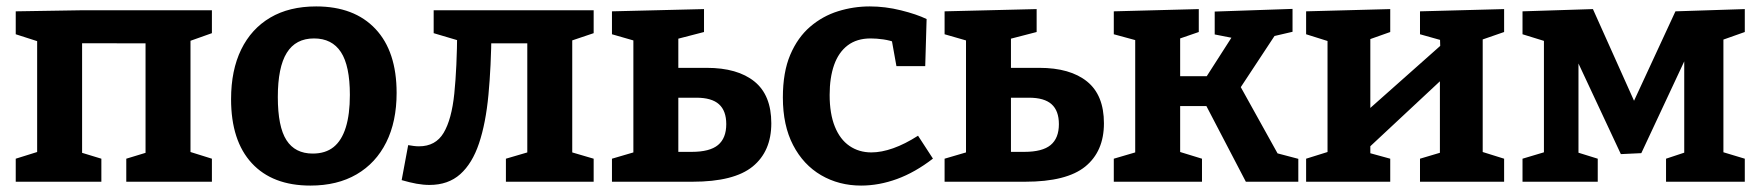

<svg xmlns="http://www.w3.org/2000/svg" viewBox="-20 -566 5483 598"><path d="M29 0V-71.7L122.7 -101L95.7 -57V-477.3L131.7 -426.3L29 -459.3V-530.7L233 -534H640V-462.7L546 -429.3L573.3 -479.7V-57L546.3 -101L640 -71.7V0H373.3V-71.7L456.3 -97L433.3 -57V-467.3L469.7 -431L199.7 -431.3L235.7 -467.3V-57L212.7 -97L295.7 -71.7V0Z M964.7 -546Q1083.3 -546 1149.3 -476Q1215.3 -406 1215.3 -276.7Q1215.3 -187.3 1183 -122.7Q1150.7 -58 1090.7 -23Q1030.7 12 946.7 12Q828.7 12 764.2 -57.8Q699.7 -127.7 699.7 -257Q699.7 -347.3 731.2 -411.8Q762.7 -476.3 821.8 -511.2Q881 -546 964.7 -546ZM958 -446.3Q901 -446.3 873.2 -401.5Q845.3 -356.7 845.3 -263.7Q845.3 -171.3 872.2 -129.5Q899 -87.7 954 -87.7Q993.7 -87.7 1019 -108Q1044.3 -128.3 1057 -169.2Q1069.7 -210 1069.7 -270.3Q1069.7 -361.3 1041.8 -403.8Q1014 -446.3 958 -446.3Z M1317.7 10Q1298.7 10 1277.3 6.2Q1256 2.3 1231 -5L1251.3 -114Q1261 -112.3 1269.2 -111.3Q1277.3 -110.3 1285 -110.3Q1336.7 -110.3 1361.7 -152.2Q1386.7 -194 1395 -274.8Q1403.3 -355.7 1404 -472L1440 -430.3L1330.7 -462.7V-534H1829V-462.7L1735 -431L1762.3 -474.7V-81.7L1752 -94.3L1829 -71.7V0H1555.7V-71.7L1632.7 -94.3L1622.3 -81.7V-470.7L1644.3 -431H1470L1510.7 -469Q1509.7 -359 1501.3 -270.7Q1493 -182.3 1472 -119.7Q1451 -57 1413.5 -23.5Q1376 10 1317.7 10Z M1886 0V-71.7L1963 -94.3L1952.7 -81.7V-462L1968 -435.7L1886 -459.3V-530.7L2172.7 -537.7V-466.3L2070 -439.7L2092.7 -462V-336.7L2070.7 -354.7H2181Q2277 -354.7 2329.7 -312.2Q2382.3 -269.7 2382.3 -182Q2382.3 -94.7 2324.2 -47.3Q2266 0 2137 0ZM2092.7 -73.3 2070.7 -93H2134Q2190.7 -93 2216.3 -114.3Q2242 -135.7 2242 -179.3Q2242 -221 2219.3 -241.3Q2196.7 -261.7 2148.7 -261.7H2070.7L2092.7 -280Z M2662 12Q2593 12 2537.5 -20.3Q2482 -52.7 2450.2 -114Q2418.3 -175.3 2418.3 -262.3Q2418.3 -341.3 2441.3 -395.3Q2464.3 -449.3 2503.2 -482.7Q2542 -516 2590.2 -531Q2638.3 -546 2689 -546Q2737.3 -546 2786.2 -533.8Q2835 -521.7 2866 -506.7L2861.7 -360H2772L2757.3 -442L2768.3 -433.7Q2753 -440 2731.7 -443.2Q2710.3 -446.3 2691.7 -446.3Q2648.7 -446.3 2620.2 -424.7Q2591.7 -403 2577.8 -363.5Q2564 -324 2564 -270.3Q2564 -211.7 2580.2 -171.7Q2596.3 -131.7 2625.8 -111.5Q2655.3 -91.3 2694 -91.3Q2725.3 -91.3 2762 -104.3Q2798.7 -117.3 2839.3 -143.3L2885.7 -72Q2830 -29 2773.8 -8.5Q2717.7 12 2662 12Z M2922 0V-71.7L2999 -94.3L2988.7 -81.7V-462L3004 -435.7L2922 -459.3V-530.7L3208.7 -537.7V-466.3L3106 -439.7L3128.7 -462V-336.7L3106.7 -354.7H3217Q3313 -354.7 3365.7 -312.2Q3418.3 -269.7 3418.3 -182Q3418.3 -94.7 3360.2 -47.3Q3302 0 3173 0ZM3128.7 -73.3 3106.7 -93H3170Q3226.7 -93 3252.3 -114.3Q3278 -135.7 3278 -179.3Q3278 -221 3255.3 -241.3Q3232.7 -261.7 3184.7 -261.7H3106.7L3128.7 -280Z M3449 0V-71.7L3532.7 -96.3L3515.7 -70.3V-463.3L3535.7 -435.7L3449 -459.3V-530.7L3713.7 -537.7V-466.3L3642.3 -441.7L3655.7 -463.3V-299.7L3632.7 -328.7H3766L3722.7 -304L3822.7 -460L3833 -445L3763.3 -458.7V-530L4005.7 -538.3V-467L3923 -447.7L3959.7 -469.3L3827 -268L3839.3 -304L3967 -74L3947.7 -91.3L4023.7 -71.3V0H3860.3L3735.3 -239.7L3756.3 -235.7H3632.7L3655.7 -240V-70.3L3641.3 -97L3723.7 -71.7V0Z M4048 0V-71.7L4141.7 -101L4114.7 -72.3V-458L4150.7 -427L4048 -459.3V-530.7L4310 -537.7V-466.3L4218 -433.7L4248 -461.3V-208L4228.7 -212.7L4475 -431.3L4466 -411L4464.7 -458L4486.7 -435.7L4402.7 -459.3V-530.7L4664.7 -537.7V-466.3L4570.7 -433.7L4598 -461.3V-72.3L4571 -101L4664.7 -71.7V0H4402.7V-71.7L4487.7 -97L4464.7 -72.3V-346.7L4481 -328L4236.7 -100L4248 -121.7V-72.3L4239.7 -91L4310 -71.7V0Z M4876.3 -411H4896.3V-67.7L4883.7 -94.3L4956.3 -71.7V0H4722V-71.7L4804.3 -96.3L4788.7 -67.7V-467.7L4810.3 -432L4722 -459.3V-530.7L4941.3 -537.7L5099 -186H5038.7L5198.3 -530.7L5414.3 -537.7V-466.3L5325 -434.7L5347.7 -470.3V-69L5332.7 -96.3L5414.3 -71.7V0H5169V-71.7L5241.3 -95.7L5225.7 -74.3V-421H5247.3L5092 -89L5028.3 -86Z"/></svg>

Font: Bitter Thin
Style: Regular
Weight: 100
Designer: Sol Matas, and Bitter project Authors
Foundry: Sol Matas
Version: Version 2.002